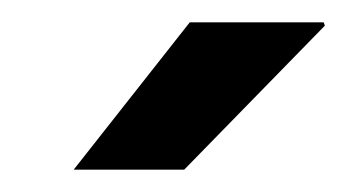

<svg xmlns="http://www.w3.org/2000/svg" viewBox="-20 -743 311 172"><path d="M46 -591 150 -723H270L271 -720L145 -591Z"/></svg>

Font: Archivo Narrow
Style: Bold Italic
Weight: 700
Italic angle: -8°
Designer: Hector Gatti
Foundry: Omnibus-Type
Version: Version 3.002